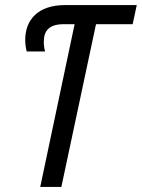

<svg xmlns="http://www.w3.org/2000/svg" viewBox="-20 -734 557 754"><path d="M138 0H221L357 -639H501L517 -714H235C129 -714 79 -656 79 -577C79 -560 82 -542 85 -532H157C154 -543 152 -556 152 -570C152 -613 173 -639 230 -639H273Z"/></svg>

Font: Noto Sans Condensed
Style: Italic
Weight: 400
Width: 3
Italic angle: -12°
Designer: Monotype Design Team
Foundry: Monotype Imaging Inc.
Version: Version 2.013